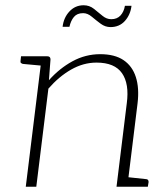

<svg xmlns="http://www.w3.org/2000/svg" viewBox="-20 -710 631 730"><path d="M78 0 139 -496H160Q172 -496 172 -484L166 -405Q206 -450 255.5 -477Q305 -504 361 -504Q416 -504 449.5 -481.5Q483 -459 496.5 -417Q510 -375 503 -317L464 0H423L462 -317Q472 -391 444 -431.5Q416 -472 347 -472Q297 -472 250.5 -445.5Q204 -419 164 -373L118 0ZM451 0 460 -37 535 -29Q540 -29 542.5 -26Q545 -23 545 -18L542 0ZM152 -496 143 -460 67 -467Q63 -468 60 -470.5Q57 -473 58 -478L60 -496ZM403 -637Q425 -637 438 -651Q451 -665 455 -688H480Q476 -654 455 -630.5Q434 -607 400 -607Q380 -607 362.5 -620Q345 -633 329 -646.5Q313 -660 296 -660Q273 -660 261 -645.5Q249 -631 244 -608H218Q222 -643 244 -666.5Q266 -690 298 -690Q320 -690 337 -676.5Q354 -663 369.5 -650Q385 -637 403 -637Z"/></svg>

Font: Aleo ExtraLight
Style: Italic
Weight: 250
Italic angle: -7°
Designer: Alessio Laiso
Foundry: Alessio Laiso
Version: Version 2.001;gftools[0.9.29]